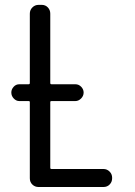

<svg xmlns="http://www.w3.org/2000/svg" viewBox="-20 -750 540 770"><path d="M57.6 -344.7Q44.9 -344.7 35.2 -355Q25.4 -365.2 25.4 -378.9Q25.4 -391.6 34.7 -401.9Q43.9 -412.1 57.6 -412.1H94.7Q99.6 -412.1 99.6 -417V-695.3Q99.6 -710 109.9 -720.2Q120.1 -730.5 134.8 -730.5H147.5Q162.1 -730.5 171.9 -720.2Q181.6 -710 181.6 -695.3V-417Q181.6 -412.1 186.5 -412.1H282.2Q295.9 -412.1 305.7 -401.9Q315.4 -391.6 315.4 -378.9Q315.4 -365.2 305.2 -355Q294.9 -344.7 282.2 -344.7H186.5Q181.6 -344.7 181.6 -340.8V-77.1Q181.6 -72.3 186.5 -72.3H394.5Q409.2 -72.3 419.4 -62Q429.7 -51.8 429.7 -37.1V-35.2Q429.7 -20.5 419.9 -10.3Q410.2 0 394.5 0H134.8Q120.1 0 109.9 -9.8Q99.6 -19.5 99.6 -35.2V-340.8Q99.6 -344.7 94.7 -344.7Z"/></svg>

Font: Rounded-L Mgen+ 2m regular
Style: Regular
Weight: 400
Designer: [Source Han Sans]
Ryoko NISHIZUKA  (kana & ideographs); Paul D. Hunt (Latin, Greek & Cyrillic); Wenlong ZHANG  (bopomofo
Version: Version 1.059.20150602